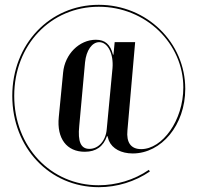

<svg xmlns="http://www.w3.org/2000/svg" viewBox="-20 -623 820 797"><path d="M424 -58H426L432 -39C446 -6 483 14 531 14C650 14 749 -104 749 -254C749 -446 590 -603 390 -603C186 -603 31 -439 31 -225C31 -10 186 154 390 154C466 154 540 131 602 89L598 82C537 124 463 146 389 146C190 146 39 -15 39 -225C39 -436 190 -595 390 -595C586 -595 741 -442 741 -260C741 -123 654 -4 566 -4C523 -4 504 -32 509 -82L541 -448H456L451 -396H449C438 -439 416 -458 378 -458C309 -458 249 -398 242 -322L224 -137C215 -48 257 7 332 7C379 7 409 -15 424 -58ZM333 -364C338 -414 362 -448 392 -448C428 -448 452 -399 447 -340L423 -86C419 -39 389 -5 351 -5C316 -5 302 -34 309 -101Z"/></svg>

Font: Moniqa SemBd Display
Style: Regular
Weight: 600
Designer: Rajesh Rajput
Foundry: Rajesh Rajput
Version: Version 1.000